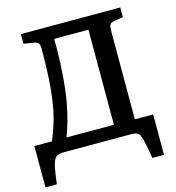

<svg xmlns="http://www.w3.org/2000/svg" viewBox="-124 -805 984 1073"><g transform="rotate(-15 368.5 -268.5)"><path d="M6 163V-76H108Q129 -126 144 -177Q159 -228 168 -286.5Q177 -345 181.5 -419Q186 -493 186 -590Q186 -613 179 -622.5Q172 -632 152 -635L95 -644V-700H670V-644L620 -636Q598 -632 592.5 -622Q587 -612 587 -588V-75H693V159H626L613 86Q605 45 595.5 22.5Q586 0 551 0H152Q117 0 103 20.5Q89 41 80 103L72 163ZM192 -76H466V-626H268Q269 -512 262 -420Q255 -328 243 -262Q233 -208 220 -161.5Q207 -115 192 -76Z"/></g></svg>

Font: Literata Medium
Style: Regular
Weight: 500
Designer: Latin by Veronika Burian and Jose Scaglione. Greek by Irene Vlachou. Cyrillic by Vera Evstafieva.
Foundry: TypeTogether
Version: Version 3.103; ttfautohint (v1.8.4.7-5d5b);gftools[0.9.29]